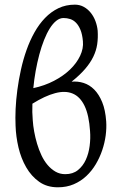

<svg xmlns="http://www.w3.org/2000/svg" viewBox="-20 -778 516 813"><path d="M331.1 -603Q328.6 -632.3 320.8 -651.4Q313 -670.4 302 -681.6Q291 -692.9 277.3 -697.3Q263.7 -701.7 249 -701.7Q232.9 -701.7 218.3 -689.9Q203.6 -678.2 190.7 -657.5Q177.7 -636.7 166.5 -608.4Q155.3 -580.1 146.5 -547.1Q137.7 -514.2 131.1 -477.8Q124.5 -441.4 121.1 -404.8Q168.9 -415 208.7 -435.8Q248.5 -456.5 276.6 -483.6Q304.7 -510.7 319.3 -541.7Q334 -572.8 331.1 -603ZM361.3 -223.1Q356.9 -290.5 338.1 -329.6Q319.3 -368.7 287.8 -381.8Q256.3 -395 213.4 -383.5Q170.4 -372.1 117.2 -338.9Q115.7 -302.2 118.7 -269Q120.1 -246.1 124.8 -220.5Q129.4 -194.8 137 -169.4Q144.5 -144 155.5 -120.6Q166.5 -97.2 181.4 -79.6Q196.3 -62 214.8 -51.3Q233.4 -40.5 256.3 -40.5Q288.6 -40.5 309.8 -57.6Q331.1 -74.7 343.3 -101.3Q355.5 -127.9 359.6 -160.2Q363.8 -192.4 361.3 -223.1ZM393.6 -647.9Q395.5 -617.7 391.6 -590.8Q387.7 -564 375.2 -538.1Q362.8 -512.2 340.6 -486.3Q318.4 -460.4 283.2 -432.1Q309.1 -434.6 334 -426.8Q358.9 -418.9 378.9 -398.9Q398.9 -378.9 412.6 -345.7Q426.3 -312.5 429.7 -263.7Q431.6 -235.8 427.5 -204.3Q423.3 -172.9 412.8 -141.8Q402.3 -110.8 385.5 -82.5Q368.7 -54.2 345.5 -32.5Q322.3 -10.7 292.2 2.2Q262.2 15.1 225.1 15.1Q178.7 15.1 145.8 -8.3Q112.8 -31.7 91.1 -69.3Q69.3 -106.9 58.3 -153.3Q47.4 -199.7 45.9 -246.1Q44.4 -277.8 46.1 -316.7Q47.9 -355.5 53.5 -397.5Q59.1 -439.5 68.6 -482.7Q78.1 -525.9 92.3 -565.9Q106.4 -606 126 -640.9Q145.5 -675.8 170.7 -701.9Q195.8 -728 227.3 -743.2Q258.8 -758.3 296.9 -758.3Q317.9 -758.3 335 -748.8Q352.1 -739.3 364.5 -723.6Q377 -708 384.3 -688.2Q391.6 -668.5 393.6 -647.9Z"/></svg>

Font: Gentium Plus
Style: Regular
Weight: 400
Designer: J. Victor Gaultney, Annie Olsen, Iska Routamaa
Foundry: SIL International
Version: Version 1.510